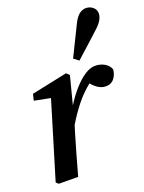

<svg xmlns="http://www.w3.org/2000/svg" viewBox="-118 -841 688 919"><g transform="rotate(-15 226.5 -381.5)"><path d="M44 -2 127 -398 44 -407 49 -440 227 -494 243 -481 219 -337Q241 -380 267 -415Q293 -450 321 -471.5Q349 -493 377 -493Q401 -493 420.5 -483.5Q440 -474 450 -454Q450 -424 434.5 -404Q419 -384 390 -384Q357 -384 323 -418Q284 -381 255 -336.5Q226 -292 203 -244L196 -212Q185 -159 175 -106.5Q165 -54 155 0L57 8ZM278 -553Q294 -593 309 -633Q324 -673 340 -713Q353 -745 369 -758Q385 -771 404 -771Q423 -771 438 -759Q453 -747 453 -726Q453 -695 418 -658Q390 -627 362 -597Q334 -567 305 -536Z"/></g></svg>

Font: Source Serif 4 Semibold
Style: Italic
Weight: 600
Italic angle: -12°
Designer: Frank Grießhammer
Foundry: Adobe
Version: Version 4.005;hotconv 1.1.0;makeotfexe 2.6.0